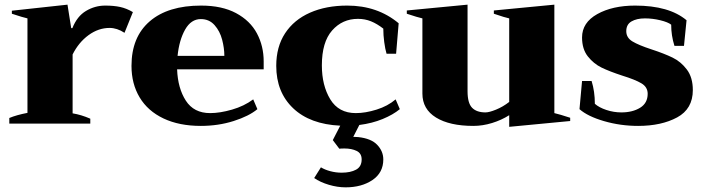

<svg xmlns="http://www.w3.org/2000/svg" viewBox="-20 -531 3027 825"><path d="M20 -24Q51 -37 98 -46V-452Q79 -456 31 -472V-485L270 -511L286 -410H291Q311 -461 349.5 -484Q388 -507 432 -507Q469 -507 496.5 -501Q524 -495 551 -479L515 -390Q483 -411 451 -411Q403 -411 360.5 -380Q318 -349 292 -297V-44Q329 -38 368 -21V0H20Z M1113 -233H741Q744 -152 778.5 -98.5Q813 -45 883 -45Q925 -45 977 -60Q1029 -75 1068 -104L1086 -62Q1050 -32 984 -11Q918 10 843 10Q750 10 682.5 -22Q615 -54 580 -112.5Q545 -171 545 -248Q545 -372 623.5 -439.5Q702 -507 844 -507Q934 -507 994.5 -474.5Q1055 -442 1084 -387.5Q1113 -333 1113 -267ZM944 -291Q944 -324 934.5 -360.5Q925 -397 902 -423Q879 -449 843 -449Q801 -449 775.5 -404Q750 -359 743 -291Z M1627 154Q1627 211 1580.5 242.5Q1534 274 1465 274Q1430 274 1393 263Q1356 252 1330 234L1359 188Q1375 198 1399 204.5Q1423 211 1448 211Q1486 211 1510 198Q1534 185 1534 154Q1534 128 1512.5 117.5Q1491 107 1460 107Q1445 107 1438 108L1410 71L1442 9Q1312 3 1239.5 -66Q1167 -135 1167 -248Q1167 -330 1205 -388Q1243 -446 1312 -476.5Q1381 -507 1472 -507Q1602 -507 1693 -431L1682 -300H1641Q1635 -320 1631 -350Q1627 -380 1627 -408Q1600 -429 1574 -439.5Q1548 -450 1518 -450Q1451 -450 1407 -400Q1363 -350 1363 -250Q1363 -164 1399 -104.5Q1435 -45 1509 -45Q1550 -45 1598 -60Q1646 -75 1680 -104L1698 -62Q1669 -38 1624 -19.5Q1579 -1 1524 6L1498 57L1519 58Q1575 64 1601 91.5Q1627 119 1627 154Z M2430 -25V-11L2168 14V-36Q2135 -15 2094.5 -2.5Q2054 10 2014 10Q1912 10 1853.5 -26Q1795 -62 1795 -129V-452Q1776 -456 1728 -472V-486L1989 -511V-139Q1989 -88 2008.5 -68Q2028 -48 2066 -48Q2082 -48 2111.5 -60Q2141 -72 2168 -93V-452Q2152 -455 2102 -472V-486L2362 -511V-45Q2384 -40 2430 -25Z M2470 -62 2481 -183H2522Q2536 -138 2536 -85Q2554 -69 2585.5 -58.5Q2617 -48 2650 -48Q2698 -48 2730.5 -68Q2763 -88 2763 -128Q2763 -157 2736 -173Q2709 -189 2654 -206Q2599 -224 2565 -240.5Q2531 -257 2506 -288.5Q2481 -320 2481 -370Q2481 -434 2546.5 -470.5Q2612 -507 2709 -507Q2855 -507 2930 -444L2919 -334H2878Q2864 -378 2864 -425Q2850 -436 2817 -444Q2784 -452 2751 -452Q2716 -452 2693.5 -439Q2671 -426 2671 -397Q2671 -369 2697.5 -353Q2724 -337 2779 -319Q2834 -301 2870 -283.5Q2906 -266 2931.5 -232Q2957 -198 2957 -144Q2957 -63 2889.5 -26.5Q2822 10 2722 10Q2646 10 2575.5 -10.5Q2505 -31 2470 -62Z"/></svg>

Font: Trirong Black
Style: Regular
Weight: 900
Designer: Katatrad Team
Foundry: CadsonDemak
Version: Version 1.001